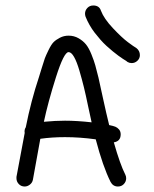

<svg xmlns="http://www.w3.org/2000/svg" viewBox="-20 -680 560 700"><path d="M440 -30Q440 -18 431.5 -9Q423 0 410 0Q392 0 383 -17Q355 -73 329 -172Q271 -180 217 -180Q169 -180 127 -174Q116 -115 100 -25Q98 -14 89 -7Q80 0 70 0Q57 0 48.5 -9Q40 -18 40 -30V-35L70 -195Q68 -207 74 -216Q93 -312 122 -399Q124 -405 132 -431.5Q140 -458 143.5 -467.5Q147 -477 157 -497.5Q167 -518 175.5 -526.5Q184 -535 198.5 -542.5Q213 -550 230 -550Q250 -550 266.5 -540.5Q283 -531 293.5 -518Q304 -505 313.5 -481.5Q323 -458 327.5 -441.5Q332 -425 339 -397Q342 -384 355 -324Q368 -264 378 -224Q393 -221 400.5 -218Q408 -215 414 -208Q420 -201 420 -190Q420 -165 395 -161Q418 -80 437 -43Q440 -37 440 -30ZM314 -234Q310 -250 301.5 -291.5Q293 -333 286 -361.5Q279 -390 269.5 -422.5Q260 -455 250 -472.5Q240 -490 230 -490Q213 -490 184 -398.5Q155 -307 140 -236Q182 -240 217 -240Q260 -240 314 -234ZM490 -479Q490 -467 481 -458.5Q472 -450 460 -450Q452 -450 445 -454L440 -458Q435 -461 428 -465.5Q421 -470 411.5 -477Q402 -484 391 -493Q380 -502 368.5 -512.5Q357 -523 346 -535.5Q335 -548 325 -561Q315 -574 306.5 -589Q298 -604 292 -619Q290 -625 290 -630Q290 -642 298.5 -651Q307 -660 320 -660Q342 -660 348 -641Q359 -612 391.5 -577.5Q424 -543 446 -526.5Q468 -510 477 -505Q490 -495 490 -479Z"/></svg>

Font: Pecita
Style: Book
Weight: 400
Width: 7
Version: Version 4.3